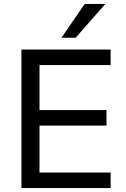

<svg xmlns="http://www.w3.org/2000/svg" viewBox="-20 -957 639 977"><path d="M89 0V-705H543V-626H181V-397H522V-318H181V-79H543V0ZM293 -765 411 -937H516L365 -765Z"/></svg>

Font: Nunito Sans 12pt ExtraLight 11pt Medium
Style: Regular
Weight: 500
Version: Version 3.101;gftools[0.9.27]